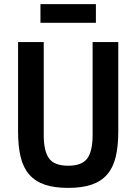

<svg xmlns="http://www.w3.org/2000/svg" viewBox="-20 -903 664 935"><path d="M193 -698V-245Q193 -168 218.5 -132Q244 -96 312 -96Q380 -96 405.5 -132Q431 -168 431 -245V-698H556V-263Q556 -191 543.5 -139Q531 -87 502 -53.5Q473 -20 426.5 -4Q380 12 312 12Q244 12 197.5 -4Q151 -20 122 -53.5Q93 -87 80.5 -139Q68 -191 68 -263V-698ZM177 -883H447V-792H177Z"/></svg>

Font: IBM Plex Sans Condensed SemiBold
Style: Regular
Weight: 600
Width: 3
Designer: Mike Abbink, Paul van der Laan, Pieter van Rosmalen
Foundry: Bold Monday
Version: Version 1.3